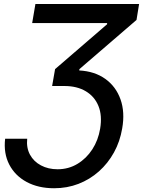

<svg xmlns="http://www.w3.org/2000/svg" viewBox="-20 -748 731 982"><path d="M6.3 -38.6H119.1Q114.3 7.8 133.3 43Q152.3 78.1 189.5 97.9Q226.6 117.7 274.4 117.7Q330.6 117.7 376.2 90.1Q421.9 62.5 452.1 15.9Q482.4 -30.8 492.2 -89.8Q503.4 -156.7 483.6 -205.6Q463.9 -254.4 418.9 -281.2Q374 -308.1 309.6 -308.1H246.6L261.7 -394.5L527.8 -624V-629.9H144.5L161.1 -727.5H691.4L678.2 -646L386.2 -394.5L385.3 -387.7Q464.8 -383.3 519 -344.2Q573.2 -305.2 596.4 -239.7Q619.6 -174.3 605 -91.3Q593.8 -24.4 563 31.5Q532.2 87.4 485.8 128.7Q439.5 169.9 381.3 192.4Q323.2 214.8 256.8 214.8Q176.3 214.8 116.7 182.9Q57.1 150.9 27.3 93.5Q-2.4 36.1 6.3 -38.6Z"/></svg>

Font: Inter Medium
Style: Italic
Weight: 500
Italic angle: -9.3988°
Designer: Rasmus Andersson
Foundry: rsms
Version: Version 4.001;git-66647c0bb